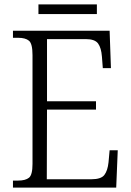

<svg xmlns="http://www.w3.org/2000/svg" viewBox="-20 -854 598 874"><path d="M39 0V-32H62Q96 -32 112 -45Q128 -58 128 -108V-603Q128 -655 112 -668.5Q96 -682 62 -682H39V-714H479L485 -544H448L444 -596Q441 -636 426.5 -656Q412 -676 370 -676H194V-393H417V-355H194L193 -38H396Q440 -38 455 -57.5Q470 -77 474 -115L479 -170H516L509 0ZM155 -790V-834H421V-790Z"/></svg>

Font: Noto Serif SemiCondensed Light
Style: Regular
Weight: 300
Width: 4
Designer: Monotype Design Team
Foundry: Monotype Imaging Inc.
Version: Version 2.013